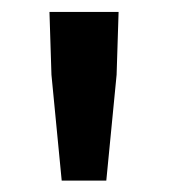

<svg xmlns="http://www.w3.org/2000/svg" viewBox="-20 -725 289 328"><path d="M67.9 -597.2 64.5 -704.6H182.6L179.2 -597.2L161.6 -416.5H85.4Z"/></svg>

Font: Pyidaungsu
Style: Bold
Weight: 700
Designer: Sun Tun
Foundry: MCF
Version: Version 2.005 July 4, 2018; ttfautohint (v1.8.1)